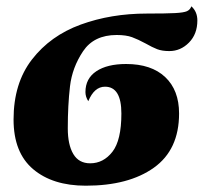

<svg xmlns="http://www.w3.org/2000/svg" viewBox="-20 -579 646 609"><path d="M23 -200Q23 -315 81.5 -390.5Q140 -466 236 -501Q332 -536 446 -536Q508 -536 535.5 -537.5Q563 -539 573 -543.5Q583 -548 587 -559Q606 -542 606 -514Q606 -471 579.5 -444Q553 -417 517 -417Q494 -417 478.5 -423Q463 -429 442 -441Q418 -454 399 -461Q380 -468 350 -468Q278 -468 243.5 -416.5Q209 -365 202 -305Q195 -245 195 -172Q195 -120 212.5 -90.5Q230 -61 266 -61Q308 -61 336.5 -97.5Q365 -134 365 -219Q365 -304 313 -304Q279 -304 260 -258Q251 -272 251 -287Q251 -330 285.5 -353Q320 -376 380 -376Q460 -376 504 -334.5Q548 -293 548 -219Q548 -104 468 -47Q388 10 252 10Q147 10 85 -42.5Q23 -95 23 -200Z"/></svg>

Font: Noto Serif NarrowBlack
Style: Italic
Weight: 900
Width: 4
Italic angle: -12°
Designer: Monotype Design Team
Foundry: Monotype Imaging Inc.
Version: Version 1.001